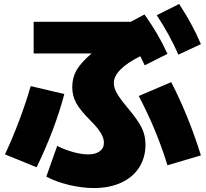

<svg xmlns="http://www.w3.org/2000/svg" viewBox="-20 -865 1040 970"><path d="M214 27 269 -128Q308 -108 350.5 -96.5Q393 -85 425 -85Q462 -85 483.5 -100.5Q505 -116 505 -144Q505 -167 489 -193.5Q473 -220 438 -255Q385 -308 365 -344.5Q345 -381 345 -425Q345 -473 367 -511Q389 -549 443 -595H150V-755H641L710 -792Q780 -694 826 -593L711 -535Q699 -561 689 -581Q624 -549 589.5 -514.5Q555 -480 555 -445Q555 -422 570 -395Q585 -368 620 -326Q676 -260 695.5 -220.5Q715 -181 715 -135Q715 -69 683 -19Q651 31 592 58Q533 85 455 85Q394 85 327.5 69Q261 53 214 27ZM135 -430 305 -390Q282 -302 245.5 -206Q209 -110 165 -20L5 -85Q42 -163 77 -256Q112 -349 135 -430ZM845 -450Q933 -279 995 -80L826 -30Q772 -207 681 -380ZM885 -845Q951 -745 995 -642L881 -589Q838 -688 772 -788Z"/></svg>

Font: Enso Black
Style: Regular
Weight: 900
Designer: Coji Morishita
Foundry: UNDERFOREST DESIGN
Version: Version 1.000